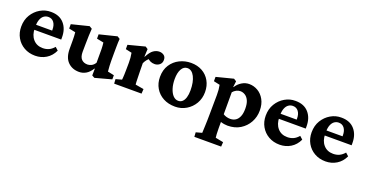

<svg xmlns="http://www.w3.org/2000/svg" viewBox="-34 -1026 3475 1828"><g transform="rotate(20 1703.5 -111.5)"><path d="M252 7.8Q188.5 7.8 139.2 -20.5Q89.8 -48.8 62 -97.7Q34.2 -146.5 34.2 -208Q34.2 -276.4 65.4 -327.6Q96.7 -378.9 147 -408.2Q197.3 -437.5 254.9 -436.5Q340.8 -436.5 387.7 -383.3Q434.6 -330.1 434.6 -245.1V-221.7H147.5V-272.5H338.9L324.2 -249V-282.2Q324.2 -328.1 303.7 -355.5Q283.2 -382.8 247.1 -382.8Q222.7 -382.8 203.1 -369.1Q183.6 -355.5 172.4 -327.6Q161.1 -299.8 161.1 -257.8V-237.3Q161.1 -168.9 197.8 -127Q234.4 -85 295.9 -85Q329.1 -85 356.4 -97.2Q383.8 -109.4 409.2 -138.7L439.5 -111.3Q412.1 -52.7 362.3 -22.5Q312.5 7.8 252 7.8Z M957 -87.9 1021.5 -74.2V-32.2L855.5 12.7L829.1 -2L830.1 -70.3L827.1 -71.3Q798.8 -26.4 766.1 -8.3Q733.4 9.8 698.2 9.8Q627.9 9.8 584 -34.7Q540 -79.1 540 -167V-250Q540 -271.5 539.1 -292Q538.1 -312.5 536.1 -333L469.7 -346.7V-390.6L645.5 -434.6L672.9 -418Q670.9 -388.7 668.9 -347.7Q667 -306.6 667 -263.7L666 -181.6Q666 -130.9 688.5 -107.4Q710.9 -84 750 -84Q769.5 -84 790.5 -94.7Q811.5 -105.5 826.2 -129.9V-224.6Q826.2 -248 826.2 -266.1Q826.2 -284.2 824.7 -300.3Q823.2 -316.4 821.3 -333L752 -346.7V-390.6L928.7 -434.6L955.1 -418Q953.1 -401.4 952.6 -380.9Q952.1 -360.4 951.7 -333.5Q951.2 -306.6 951.2 -272.5V-194.3Q951.2 -170.9 952.6 -144Q954.1 -117.2 957 -87.9Z M1051.8 0 1048.8 -44.9 1109.4 -61.5Q1110.4 -65.4 1111.3 -79.6Q1112.3 -93.8 1113.3 -114.7Q1114.3 -135.7 1114.3 -159.2L1115.2 -232.4Q1115.2 -261.7 1113.3 -284.7Q1111.3 -307.6 1106.4 -333L1043.9 -346.7V-390.6L1212.9 -434.6L1238.3 -418L1234.4 -340.8L1237.3 -339.8Q1265.6 -394.5 1294.4 -414.1Q1323.2 -433.6 1353.5 -433.6Q1379.9 -433.6 1399.9 -418.9Q1419.9 -404.3 1419.9 -373Q1419.9 -341.8 1398.4 -324.2Q1377 -306.6 1348.6 -306.6Q1325.2 -306.6 1306.6 -314.9Q1288.1 -323.2 1265.6 -344.7L1293 -341.8Q1278.3 -331.1 1264.6 -314.5Q1251 -297.9 1241.2 -276.4L1242.2 -199.2Q1243.2 -163.1 1243.7 -134.3Q1244.1 -105.5 1245.1 -86.4Q1246.1 -67.4 1247.1 -61.5L1332 -46.9L1329.1 0Z M1669.9 7.8Q1601.6 7.8 1549.8 -20Q1498 -47.9 1468.8 -97.2Q1439.5 -146.5 1439.5 -210Q1439.5 -282.2 1472.7 -333Q1505.9 -383.8 1559.6 -410.2Q1613.3 -436.5 1673.8 -436.5Q1738.3 -436.5 1787.6 -409.2Q1836.9 -381.8 1864.7 -332.5Q1892.6 -283.2 1892.6 -219.7Q1892.6 -155.3 1862.8 -104Q1833 -52.7 1782.2 -22.5Q1731.4 7.8 1669.9 7.8ZM1679.7 -54.7Q1704.1 -54.7 1721.2 -70.3Q1738.3 -85.9 1747.6 -116.2Q1756.8 -146.5 1756.8 -188.5Q1756.8 -272.5 1730 -325.2Q1703.1 -377.9 1658.2 -377.9Q1621.1 -377.9 1599.6 -340.3Q1578.1 -302.7 1578.1 -238.3Q1578.1 -186.5 1591.3 -144.5Q1604.5 -102.5 1627.4 -78.6Q1650.4 -54.7 1679.7 -54.7Z M1942.4 214.8 1939.5 169.9 2000 153.3Q2000 147.5 2001 129.4Q2002 111.3 2002.9 84.5Q2003.9 57.6 2004.9 25.9Q2005.9 -5.9 2005.9 -39.1L2007.8 -233.4Q2007.8 -261.7 2005.9 -285.2Q2003.9 -308.6 1999 -333L1936.5 -346.7V-390.6L2108.4 -434.6L2134.8 -418L2127.9 -358.4L2130.9 -357.4Q2153.3 -393.6 2188.5 -415Q2223.6 -436.5 2262.7 -436.5Q2309.6 -436.5 2350.6 -412.6Q2391.6 -388.7 2417 -342.8Q2442.4 -296.9 2442.4 -232.4Q2442.4 -168 2412.6 -113.8Q2382.8 -59.6 2329.1 -26.4Q2275.4 6.8 2201.2 6.8Q2185.5 6.8 2167.5 3.9Q2149.4 1 2131.8 -4.9V56.6Q2131.8 88.9 2133.3 117.2Q2134.8 145.5 2136.7 153.3L2216.8 168.9L2213.9 214.8ZM2203.1 -62.5Q2233.4 -62.5 2256.3 -76.7Q2279.3 -90.8 2293 -122.1Q2306.6 -153.3 2306.6 -202.1Q2306.6 -252.9 2292.5 -283.7Q2278.3 -314.5 2255.4 -329.1Q2232.4 -343.8 2206.1 -343.8Q2185.5 -343.8 2166 -333.5Q2146.5 -323.2 2131.8 -305.7V-83Q2146.5 -73.2 2165 -67.9Q2183.6 -62.5 2203.1 -62.5Z M2729.5 7.8Q2666 7.8 2616.7 -20.5Q2567.4 -48.8 2539.6 -97.7Q2511.7 -146.5 2511.7 -208Q2511.7 -276.4 2543 -327.6Q2574.2 -378.9 2624.5 -408.2Q2674.8 -437.5 2732.4 -436.5Q2818.4 -436.5 2865.2 -383.3Q2912.1 -330.1 2912.1 -245.1V-221.7H2625V-272.5H2816.4L2801.8 -249V-282.2Q2801.8 -328.1 2781.2 -355.5Q2760.7 -382.8 2724.6 -382.8Q2700.2 -382.8 2680.7 -369.1Q2661.1 -355.5 2649.9 -327.6Q2638.7 -299.8 2638.7 -257.8V-237.3Q2638.7 -168.9 2675.3 -127Q2711.9 -85 2773.4 -85Q2806.6 -85 2834 -97.2Q2861.3 -109.4 2886.7 -138.7L2917 -111.3Q2889.6 -52.7 2839.8 -22.5Q2790 7.8 2729.5 7.8Z M3194.3 7.8Q3130.9 7.8 3081.5 -20.5Q3032.2 -48.8 3004.4 -97.7Q2976.6 -146.5 2976.6 -208Q2976.6 -276.4 3007.8 -327.6Q3039.1 -378.9 3089.4 -408.2Q3139.6 -437.5 3197.3 -436.5Q3283.2 -436.5 3330.1 -383.3Q3377 -330.1 3377 -245.1V-221.7H3089.8V-272.5H3281.2L3266.6 -249V-282.2Q3266.6 -328.1 3246.1 -355.5Q3225.6 -382.8 3189.5 -382.8Q3165 -382.8 3145.5 -369.1Q3126 -355.5 3114.7 -327.6Q3103.5 -299.8 3103.5 -257.8V-237.3Q3103.5 -168.9 3140.1 -127Q3176.8 -85 3238.3 -85Q3271.5 -85 3298.8 -97.2Q3326.2 -109.4 3351.6 -138.7L3381.8 -111.3Q3354.5 -52.7 3304.7 -22.5Q3254.9 7.8 3194.3 7.8Z"/></g></svg>

Font: Crimson Pro
Style: Bold
Weight: 700
Designer: Jacques Le Bailly
Foundry: Baron von Fonthausen
Version: Version 1.003